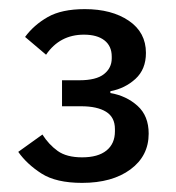

<svg xmlns="http://www.w3.org/2000/svg" viewBox="-20 -724 387 421"><path d="M154 -548Q191 -548 208 -561.5Q225 -575 225 -596V-600Q225 -623 209 -635.5Q193 -648 164 -648Q111 -648 81 -604L35 -643Q54 -669 84.5 -686.5Q115 -704 166 -704Q225 -704 262.5 -678.5Q300 -653 300 -608Q300 -572 277 -551Q254 -530 222 -524V-520Q257 -514 281.5 -492Q306 -470 306 -431Q306 -382 266 -352.5Q226 -323 160 -323Q103 -323 71 -343.5Q39 -364 20 -391L73 -429Q87 -407 106.5 -393Q126 -379 160 -379Q195 -379 213.5 -394Q232 -409 232 -436V-441Q232 -467 212.5 -479Q193 -491 158 -491H116V-548Z"/></svg>

Font: IBM Plex Sans Devanagari Text
Style: Regular
Weight: 450
Designer: Mike Abbink, Paul van der Laan, Pieter van Rosmalen, Erin McLaughlin
Foundry: Bold Monday
Version: Version 1.1